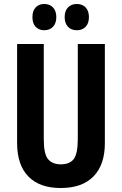

<svg xmlns="http://www.w3.org/2000/svg" viewBox="-20 -935 611 965"><path d="M507 -215Q507 -107 450 -48.5Q393 10 285 10Q179 10 122.5 -48Q66 -106 66 -216V-714H200V-236Q200 -160 222 -134.5Q244 -109 286 -109Q330 -109 350.5 -135.5Q371 -162 371 -237V-714H507ZM143 -849Q143 -881 159.5 -898Q176 -915 202 -915Q230 -915 246.5 -897.5Q263 -880 263 -849Q263 -818 246.5 -800.5Q230 -783 202 -783Q176 -783 159.5 -800Q143 -817 143 -849ZM305 -849Q305 -881 322 -898Q339 -915 366 -915Q394 -915 410.5 -897.5Q427 -880 427 -849Q427 -818 410.5 -800.5Q394 -783 366 -783Q338 -783 321.5 -800.5Q305 -818 305 -849Z"/></svg>

Font: Noto Sans Sinhala UI ExtraCondensed
Style: Bold
Weight: 700
Width: 2
Designer: Jelle Bosma - Monotype Design Team
Foundry: Monotype Imaging Inc.
Version: Version 2.006; ttfautohint (v1.8.4.7-5d5b)